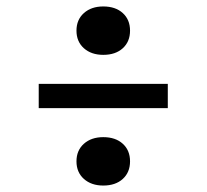

<svg xmlns="http://www.w3.org/2000/svg" viewBox="-20 -630 640 595"><path d="M300 -460Q263 -460 240 -480.5Q217 -501 217 -535Q217 -569 240 -589.5Q263 -610 300 -610Q338 -610 360.5 -589.5Q383 -569 383 -535Q383 -501 360.5 -480.5Q338 -460 300 -460ZM100 -295V-370H500V-295ZM300 -55Q263 -55 240 -75.5Q217 -96 217 -130Q217 -164 240 -184.5Q263 -205 300 -205Q338 -205 360.5 -184.5Q383 -164 383 -130Q383 -96 360.5 -75.5Q338 -55 300 -55Z"/></svg>

Font: JetBrains Mono NL
Style: Regular
Weight: 400
Monospace: yes
Designer: Philipp Nurullin, Konstantin Bulenkov
Foundry: JetBrains
Version: Version 2.305; ttfautohint (v1.8.4.7-5d5b)